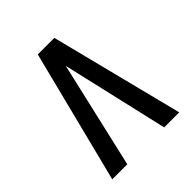

<svg xmlns="http://www.w3.org/2000/svg" viewBox="-200 -868 1001 1001"><g transform="rotate(-45 300.0 -367.5)"><path d="M53 0 239 -735H361L547 0H436L323 -490Q317 -515 311.5 -540Q306 -565 300 -590Q294 -565 288.5 -540Q283 -515 277 -490L164 0Z"/></g></svg>

Font: Iosevka Semibold Extended
Style: Regular
Weight: 600
Width: 7
Monospace: yes
Designer: Belleve Invis
Foundry: Belleve Invis
Version: Version 32.5.0; ttfautohint (v1.8.4)